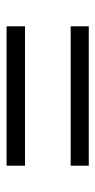

<svg xmlns="http://www.w3.org/2000/svg" viewBox="127 -632 290 584"><g transform="rotate(90 272.0 -340.0)"><path d="M484 -215H60V-271H484ZM484 -410H60V-465H484Z"/></g></svg>

Font: Hind Kochi Light
Style: Regular
Weight: 300
Designer: Dhruvi Tolia
Foundry: Indian Type Foundry
Version: Version 0.702;PS 1.0;hotconv 1.0.81;makeotf.lib2.5.63406